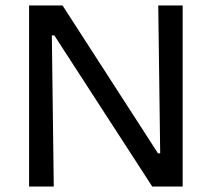

<svg xmlns="http://www.w3.org/2000/svg" viewBox="-20 -680 772 700"><path d="M86 0V-660H208L556 -121H564L557 -660H646V0H535L178 -551H169L176 0Z"/></svg>

Font: Bricolage Grotesque
Style: Regular
Weight: 400
Designer: Mathieu Triay
Foundry: Atelier Triay
Version: Version 1.001;gftools[0.9.33.dev8+g029e19f]